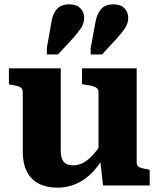

<svg xmlns="http://www.w3.org/2000/svg" viewBox="-20 -855 734 885"><path d="M260 -540V-161Q260 -139 265.5 -123.5Q271 -108 284 -100.5Q297 -93 318 -93Q342 -93 365 -105.5Q388 -118 411.5 -144.5Q435 -171 459 -212L457 -132Q434 -88 401.5 -56Q369 -24 329.5 -7Q290 10 246 10Q195 10 159 -8.5Q123 -27 104 -64Q85 -101 85 -153V-431Q85 -447 72.5 -453.5Q60 -460 33 -464L21 -466V-540ZM610 -540V-106Q610 -95 616 -89Q622 -83 634 -80Q646 -77 663 -74L670 -72V0H455L441 -124L434 -130V-431Q434 -447 418 -454Q402 -461 376 -464L358 -467V-540ZM216 -747Q221 -788 241 -811.5Q261 -835 299 -835Q333 -835 350.5 -817Q368 -799 368 -773Q368 -748 354 -726.5Q340 -705 314 -676L247 -604H196V-634ZM419 -747Q425 -788 444.5 -811.5Q464 -835 502 -835Q536 -835 553.5 -817Q571 -799 571 -773Q571 -748 557 -726.5Q543 -705 517 -676L450 -604H398V-634Z"/></svg>

Font: Roboto Serif 20pt
Style: Bold
Weight: 700
Version: Version 1.008